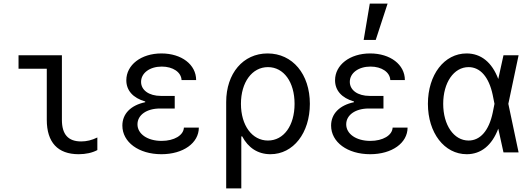

<svg xmlns="http://www.w3.org/2000/svg" viewBox="-20 -847 2940 1067"><path d="M324 -540H83V-465H240V-181C240 -56 301 10 417 10C457 10 493 2 521 -13V-83C491 -68 461 -61 431 -61C359 -61 324 -100 324 -181Z M989 -402H1070C1070 -488 989 -550 877 -550C764 -550 682 -486 682 -401C682 -345 718 -303 787 -283V-279C707 -262 660 -215 660 -149C660 -57 751 10 877 10C998 10 1085 -52 1085 -138H1002C1000 -95 948 -64 878 -64C799 -64 744 -103 744 -156C744 -208 795 -244 869 -244H951V-314H874C808 -314 764 -346 764 -392C764 -441 812 -477 879 -477C941 -477 987 -446 989 -402Z M1326 -89C1359 -26 1413 10 1483 10C1610 10 1702 -108 1702 -270C1702 -435 1606 -550 1467 -550C1331 -550 1237 -439 1237 -280V200H1321V-89ZM1319 -270C1319 -390 1381 -474 1469 -474C1557 -474 1617 -391 1617 -270C1617 -149 1557 -66 1469 -66C1381 -66 1319 -150 1319 -270Z M2149 -402H2230C2230 -488 2149 -550 2037 -550C1924 -550 1842 -486 1842 -401C1842 -345 1878 -303 1947 -283V-279C1867 -262 1820 -215 1820 -149C1820 -57 1911 10 2037 10C2158 10 2245 -52 2245 -138H2162C2160 -95 2108 -64 2038 -64C1959 -64 1904 -103 1904 -156C1904 -208 1955 -244 2029 -244H2111V-314H2034C1968 -314 1924 -346 1924 -392C1924 -441 1972 -477 2039 -477C2101 -477 2147 -446 2149 -402ZM2134 -827H2035L2001 -625H2068Z M2573 -550C2449 -550 2358 -432 2358 -270C2358 -109 2449 10 2574 10C2653 10 2714 -39 2749 -132L2778 0H2862L2805 -270L2862 -540H2778L2749 -408C2714 -501 2653 -550 2573 -550ZM2718 -220C2697 -121 2649 -66 2584 -66C2502 -66 2443 -152 2443 -270C2443 -388 2502 -474 2584 -474C2649 -474 2697 -419 2718 -320L2728 -270Z"/></svg>

Font: CommitMono-dimboump
Style: Regular
Weight: 400
Monospace: yes
Designer: Eigil Nikolajsen
Foundry: Eigil Nikolajsen
Version: Version 1.143